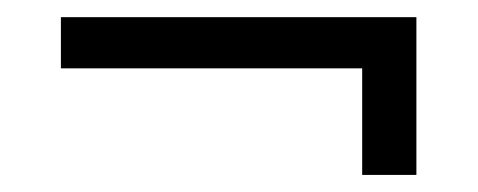

<svg xmlns="http://www.w3.org/2000/svg" viewBox="-20 -378 565 227"><path d="M408.2 -171.2V-297.2H52V-357.7H472.3V-171.2Z"/></svg>

Font: Ancizar Sans Thin
Style: Regular
Weight: 100
Designer: Cesar Puertas, Viviana Monsalve, Julian Moncada, Julian Prieto, Jose Castro, Mariel Hernandez, Felipe Aragon, Sara Alarc
Version: Version 8.100